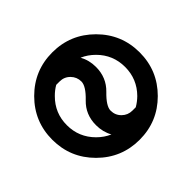

<svg xmlns="http://www.w3.org/2000/svg" viewBox="-165 -898 1092 1092"><g transform="rotate(45 381.0 -351.5)"><path d="M175.8 -236.8Q191.4 -209.5 215.3 -186Q283.7 -117.2 380.9 -117.2Q478 -117.2 546.9 -186Q580.1 -219.2 597.2 -259.3Q552.7 -234.4 498 -234.4Q413.1 -234.4 356.9 -293Q300.8 -351.6 263.7 -351.6Q227.5 -351.6 201.7 -326.2Q175.8 -300.8 175.8 -263.7ZM585.9 -466.3Q570.3 -493.7 546.9 -517.6Q478 -585.9 380.9 -585.9Q283.7 -585.9 215.3 -517.6Q181.6 -483.9 164.6 -443.8Q209 -468.8 263.7 -468.8Q348.6 -468.8 405.3 -410.2Q461.9 -351.6 498 -351.6Q535.2 -351.6 560.5 -377.4Q585.9 -403.3 585.9 -439.5ZM380.9 0Q235.4 0 132.3 -103Q29.3 -206.1 29.3 -351.6Q29.3 -497.1 132.3 -600.1Q235.4 -703.1 380.9 -703.1Q526.4 -703.1 629.4 -600.1Q732.4 -497.1 732.4 -351.6Q732.4 -206.1 629.4 -103Q526.4 0 380.9 0Z"/></g></svg>

Font: Gerhaus
Style: Regular
Weight: 400
Designer: GGBotNet
Foundry: GGBotNet
Version: 1.01